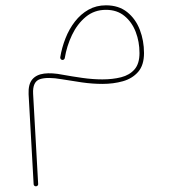

<svg xmlns="http://www.w3.org/2000/svg" viewBox="-20 -332 631 705"><path d="M369.1 -312.5Q333.5 -312.5 304.9 -296.4Q276.4 -280.3 255.1 -252.9Q233.9 -225.6 220.5 -191.4Q207 -157.2 201.2 -121.6Q200.7 -117.7 203.4 -114.7Q206.1 -111.8 209.5 -111.8Q212.4 -111.8 214.8 -113.8Q217.3 -115.7 217.8 -118.7Q225.1 -163.1 244.4 -203.6Q263.7 -244.1 294.9 -270Q326.2 -295.9 369.1 -295.9Q409.7 -295.9 437 -273.4Q464.4 -251 478.3 -214.8Q492.2 -178.7 492.2 -137.2Q492.2 -98.1 473.9 -77.1Q455.6 -56.2 424.6 -48.3Q393.6 -40.5 356 -40.5Q320.8 -40.5 282.7 -45.9Q244.6 -51.3 210 -57.6Q170.9 -65.4 142.1 -61.8Q113.3 -58.1 98.4 -40.3Q83.5 -22.5 85 13.7L103.5 344.2Q103.5 347.7 106 349.9Q108.4 352.1 111.8 352.1Q115.7 352.1 118.2 349.4Q120.6 346.7 120.1 343.3L101.6 12.7Q99.1 -32.2 126.7 -41.3Q154.3 -50.3 207 -41Q241.7 -35.2 280.5 -29.5Q319.3 -23.9 356 -23.9Q396.5 -23.9 431.2 -33.7Q465.8 -43.5 487.3 -68.1Q508.8 -92.8 508.8 -137.2Q508.8 -182.6 493.4 -222.7Q478 -262.7 447 -287.6Q416 -312.5 369.1 -312.5Z"/></svg>

Font: Mikhak VF
Style: Regular
Weight: 100
Designer: Amin Abedi
Version: Version 3.001